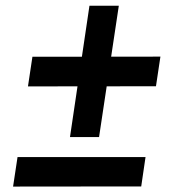

<svg xmlns="http://www.w3.org/2000/svg" viewBox="-20 -706 620 690"><path d="M231.5 -213.5 301.5 -685.5H407L336 -213.5ZM27 -35.5 43 -141.5H503L487.5 -36ZM80.5 -395.5 96.5 -502 556.5 -502.5 540.5 -396Z"/></svg>

Font: Public Sans Thin
Style: Bold Italic
Weight: 700
Italic angle: -8°
Version: Version 2.001